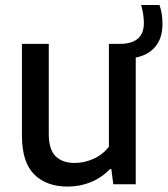

<svg xmlns="http://www.w3.org/2000/svg" viewBox="-20 -714 650 744"><path d="M506 -491V0H419L411.5 -58.5H406Q373.5 -25 331.5 -8Q289.5 9 242.5 9Q160 9 112.5 -38.2Q65 -85.5 65 -189V-544H169V-195Q169 -135 195.2 -108.8Q221.5 -82.5 269.5 -82.5Q305.5 -82.5 341.5 -98.2Q377.5 -114 402 -145.5V-544H443.5Q537.5 -544 537.5 -624.5Q537.5 -656.5 527 -694.5H598Q604.5 -676 607 -658.8Q609.5 -641.5 609.5 -620Q609.5 -566.5 582.2 -533.5Q555 -500.5 506 -491Z"/></svg>

Font: Encode Sans Medium
Style: Regular
Weight: 500
Designer: Multiple Designers
Foundry: Impallari Type
Version: Version 2.000